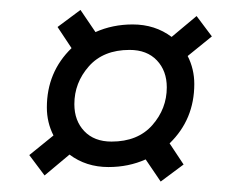

<svg xmlns="http://www.w3.org/2000/svg" viewBox="-20 -406 472 377"><path d="M37.5 -101.5 85 -140Q72 -165.5 72 -195Q72 -264.5 120.5 -311.5L93 -353L138 -386.5L167.5 -343Q201 -358 240.5 -358Q284.5 -358 317 -333.5L366 -374.5L396 -334.5L348.5 -296Q361.5 -270.5 361.5 -241Q361.5 -171.5 313 -124.5L340.5 -83L295.5 -49.5L266 -93Q232.5 -78 193 -78Q149 -78 116.5 -102.5L67.5 -61.5ZM199 -128Q250.5 -128 279 -160.2Q307.5 -192.5 307.5 -234.5Q307.5 -267 288 -287.5Q268.5 -308 234.5 -308Q183 -308 154.5 -275.8Q126 -243.5 126 -201.5Q126 -169 145.5 -148.5Q165 -128 199 -128Z"/></svg>

Font: Newsreader Text SemiBold
Style: Italic
Weight: 600
Italic angle: -17°
Designer: Hugues Gentile
Foundry: Production Type
Version: Version 1.001